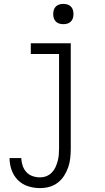

<svg xmlns="http://www.w3.org/2000/svg" viewBox="-20 -742 540 985"><path d="M185 223Q154 223 124 213.5Q94 204 72 182Q50 160 39.5 130Q29 100 29 69H89Q90 89 96 107.5Q102 126 115 140.5Q128 155 147 161.5Q166 168 185 168Q202 168 217.5 162Q233 156 245 144Q257 132 264 117Q271 102 275.5 86Q280 70 281.5 53.5Q283 37 283 20V-465H138V-520H343V20Q343 44 340.5 68.5Q338 93 330 116Q322 139 309 159.5Q296 180 276.5 195Q257 210 233.5 216.5Q210 223 185 223ZM305 -618Q294 -618 284 -621Q274 -624 266.5 -631.5Q259 -639 256 -649Q253 -659 253 -670Q253 -681 256 -691Q259 -701 266.5 -708.5Q274 -716 284 -719Q294 -722 305 -722Q316 -722 326 -719Q336 -716 343.5 -708.5Q351 -701 354 -691Q357 -681 357 -670Q357 -659 354 -649Q351 -639 343.5 -631.5Q336 -624 326 -621Q316 -618 305 -618Z"/></svg>

Font: Iosevka Light
Style: Regular
Weight: 300
Monospace: yes
Designer: Belleve Invis
Foundry: Belleve Invis
Version: Version 32.5.0; ttfautohint (v1.8.4)